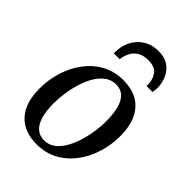

<svg xmlns="http://www.w3.org/2000/svg" viewBox="-231 -895 1010 1010"><g transform="rotate(45 274.0 -389.5)"><path d="M316.5 -551Q381 -551 424.8 -525Q468.5 -499 491 -449.8Q513.5 -400.5 513.5 -330.5Q513.5 -265 494.2 -203.8Q475 -142.5 438.5 -94Q402 -45.5 349.8 -17.2Q297.5 11 232.5 11Q168.5 11 124.5 -14.8Q80.5 -40.5 58 -89.2Q35.5 -138 35.5 -206.5Q35.5 -273.5 54.8 -335.2Q74 -397 110.8 -445.8Q147.5 -494.5 199.5 -522.8Q251.5 -551 316.5 -551ZM305.5 -508Q272 -508 245.8 -489.2Q219.5 -470.5 200.2 -438.8Q181 -407 168.2 -367Q155.5 -327 149.2 -284.5Q143 -242 143 -202Q143.5 -144.5 155.5 -106.8Q167.5 -69 190.2 -50.2Q213 -31.5 245 -31.5Q278 -31.5 304 -50.2Q330 -69 349 -100.8Q368 -132.5 380.5 -172.2Q393 -212 399.5 -254.2Q406 -296.5 405.5 -336Q405.5 -390.5 395 -428.8Q384.5 -467 362.5 -487.5Q340.5 -508 305.5 -508ZM181 -615Q181 -619.5 181 -623.5Q181 -627.5 181.5 -632.5Q182.5 -662.5 193 -690.5Q203.5 -718.5 223.8 -741Q244 -763.5 273.2 -776.8Q302.5 -790 341 -790Q385.5 -790 414.5 -770Q443.5 -750 458 -717.2Q472.5 -684.5 472.5 -647Q472.5 -637.5 471.2 -629.2Q470 -621 468.5 -615H424Q424.5 -619 424.8 -623.8Q425 -628.5 424.5 -635.5Q421.5 -669 402.2 -693.5Q383 -718 334.5 -718Q296 -718 272.8 -702.2Q249.5 -686.5 238.5 -663Q227.5 -639.5 225 -615Z"/></g></svg>

Font: Merriweather 60pt
Style: Italic
Weight: 400
Italic angle: -7.8°
Version: Version 2.101